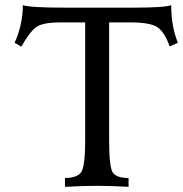

<svg xmlns="http://www.w3.org/2000/svg" viewBox="-20 -723 708 743"><path d="M477.5 0Q411.6 -3.9 353.5 -3.9Q303.7 -3.9 231.4 0V-34.2Q275.9 -34.2 292.7 -54.7Q309.6 -75.2 309.6 -180.7V-636.2H212.9Q144 -636.2 119.1 -617.4Q94.2 -598.6 62.5 -542.5L36.6 -557.6Q68.4 -628.4 68.4 -703.1Q95.2 -693.4 231 -693.4H494.1Q619.1 -693.4 642.6 -703.1Q642.6 -619.6 668.5 -557.6L636.7 -543.5Q616.7 -598.6 590.3 -616.9Q564 -635.3 493.2 -636.2H402.3V-180.7Q402.3 -74.7 417 -54.4Q431.6 -34.2 477.5 -34.2Z"/></svg>

Font: Almanac
Style: Regular
Weight: 400
Designer: Eden's Almanac
Version: Version 3.501;March 28, 2021;FontCreator 13.0.0.2683 64-bit